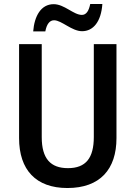

<svg xmlns="http://www.w3.org/2000/svg" viewBox="-20 -936 682 966"><path d="M495 -916H434C427 -881 414 -861 392 -861C350 -861 304 -915 250 -915C186 -915 153 -855 147 -778H208C215 -815 230 -834 252 -834C290 -834 341 -779 393 -779C449 -779 489 -827 495 -916ZM566 -714H452V-247C452 -141 412 -90 322 -90C235 -90 190 -137 190 -246V-714H76V-241C76 -81 161 10 319 10C484 10 566 -85 566 -241Z"/></svg>

Font: Noto Sans UI SemiCondensed Medium
Style: Regular
Weight: 500
Width: 4
Designer: Monotype Design Team
Foundry: Monotype Imaging Inc.
Version: Version 1.901